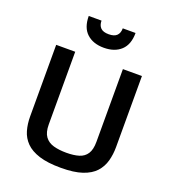

<svg xmlns="http://www.w3.org/2000/svg" viewBox="-169 -1088 1101 1227"><g transform="rotate(20 381.5 -474.5)"><path d="M385.7 12.2Q295.4 12.2 237.5 -6.3Q179.7 -24.9 147.5 -57.6Q115.2 -90.3 102.5 -134.3Q89.8 -178.2 89.8 -229.5V-716.3H219.2V-221.7Q219.2 -168.5 240.2 -139.9Q261.2 -111.3 298.8 -100.8Q336.4 -90.3 385.7 -90.3Q436.5 -90.3 471.4 -101.1Q506.3 -111.8 524.9 -140.4Q543.5 -168.9 543.5 -221.7V-716.3H672.9V-233.4Q672.9 -182.6 660.6 -138.2Q648.4 -93.8 617.7 -59.8Q586.9 -25.9 530.8 -6.8Q474.6 12.2 385.7 12.2ZM381.3 -802.7Q308.1 -802.7 265.1 -842.5Q222.2 -882.3 222.2 -960.9H309.1Q309.1 -929.2 326.2 -911.9Q343.3 -894.5 381.3 -894.5Q419.4 -894.5 436.5 -911.9Q453.6 -929.2 453.6 -960.9H540.5Q540.5 -882.3 497.6 -842.5Q454.6 -802.7 381.3 -802.7Z"/></g></svg>

Font: Monda SemiBold
Style: Regular
Weight: 600
Designer: Vernon Adams
Foundry: Vernon Adams
Version: Version 2.200